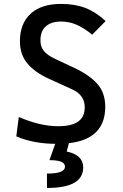

<svg xmlns="http://www.w3.org/2000/svg" viewBox="-20 -723 626 978"><path d="M269 9.8Q210 9.8 158.4 0.2Q106.9 -9.3 63 -28.3L75.7 -127Q129.4 -104 179.4 -92Q229.5 -80.1 276.9 -80.1Q345.2 -80.1 378.4 -104Q411.6 -127.9 411.6 -176.8Q411.6 -238.8 348.1 -267.6L228 -322.3Q157.2 -354.5 119.4 -399.9Q81.5 -445.3 81.5 -512.7Q81.5 -603.5 136.2 -653.3Q190.9 -703.1 291 -703.1Q360.8 -703.1 414.6 -682.6Q468.3 -662.1 518.1 -615.7L449.7 -546.4Q406.7 -581.5 369.4 -597.4Q332 -613.3 291.5 -613.3Q241.2 -613.3 213.6 -589.1Q186 -564.9 186 -517.6Q186 -483.9 204.1 -462.6Q222.2 -441.4 257.3 -424.8L358.9 -377Q436 -340.8 476.1 -295.4Q516.1 -250 516.1 -178.7Q516.1 -84.5 454.8 -37.4Q393.6 9.8 269 9.8ZM219.2 234.4V161.1Q265.6 161.1 288.3 152.3Q311 143.6 311 126Q311 108.9 291.5 100.8Q272 92.8 231.9 92.8L265.6 -2.9L332 2.4L319.8 48.8Q361.8 57.6 382.8 77.9Q403.8 98.1 403.8 130.4Q403.8 182.1 357.9 208.3Q312 234.4 219.2 234.4Z"/></svg>

Font: Cascadia Code
Style: Regular
Weight: 400
Monospace: yes
Designer: Aaron Bell
Foundry: Saja Typeworks
Version: Version 2106.017